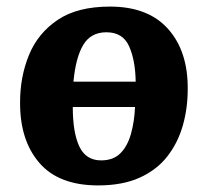

<svg xmlns="http://www.w3.org/2000/svg" viewBox="-20 -548 631 583"><path d="M41 -238Q41 -315 68 -381Q95 -447 155 -487.5Q215 -528 314 -528Q430 -528 490.5 -460Q551 -392 550 -277Q550 -219 535 -166.5Q520 -114 488 -73Q456 -32 404 -8.5Q352 15 278 15Q158 15 99 -54Q40 -123 41 -238ZM303 -450Q256 -450 233 -412Q210 -374 203 -300H392Q391 -365 372 -407.5Q353 -450 303 -450ZM287 -61Q324 -61 345.5 -82.5Q367 -104 377.5 -141Q388 -178 390 -223H201Q201 -145 221 -103Q241 -61 287 -61Z"/></svg>

Font: Literata 12pt
Style: Bold Italic
Weight: 700
Italic angle: -2°
Designer: Latin by Veronika Burian and Jose Scaglione. Greek by Irene Vlachou. Cyrillic by Vera Evstafieva
Foundry: TypeTogether
Version: Version 3.002